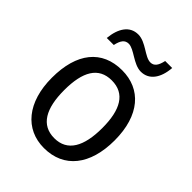

<svg xmlns="http://www.w3.org/2000/svg" viewBox="-211 -845 967 967"><g transform="rotate(45 273.0 -361.0)"><path d="M104 -606H154C162 -644 176 -664 203 -664C242 -664 292 -607 345 -607C402 -607 438 -654 444 -732H394C386 -695 373 -674 346 -674C306 -674 259 -731 204 -731C143 -731 111 -679 104 -606ZM497 -269C497 -448 408 -546 274 -546C131 -546 50 -446 50 -269C50 -95 138 10 272 10C414 10 497 -95 497 -269ZM138 -269C138 -400 179 -473 273 -473C367 -473 409 -400 409 -269C409 -138 367 -62 274 -62C180 -62 138 -138 138 -269Z"/></g></svg>

Font: Noto Sans Lao SemiCondensed
Style: Regular
Weight: 400
Width: 4
Designer: Monotype Design Team
Foundry: Monotype Imaging Inc.
Version: Version 2.003